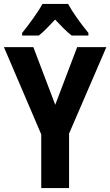

<svg xmlns="http://www.w3.org/2000/svg" viewBox="-20 -953 559 973"><path d="M325 -933H195C174 -893 124 -825 92 -786V-773H177C201 -792 228 -820 259 -854C290 -821 317 -793 343 -773H428V-786C391 -831 349 -889 325 -933ZM260 -422 149 -714H0L189 -272V0H330V-276L519 -714H371Z"/></svg>

Font: Noto Sans Thai Looped Condensed
Style: Bold
Weight: 700
Width: 3
Designer: Sasikarn Vongin, Ben Mitchell
Foundry: The Fontpad Ltd
Version: Version 1.001